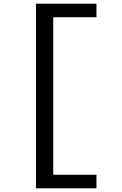

<svg xmlns="http://www.w3.org/2000/svg" viewBox="-20 -821 660 1041"><path d="M175 200H503V126.5H268.5V-727.5H503V-801H175Z"/></svg>

Font: Monaspace Argon
Style: Regular
Weight: 400
Designer: Riley Cran & the Lettermatic Team
Foundry: Lettermatic
Version: Version 1.200 (Monaspace Argon)